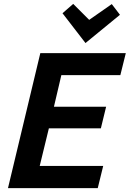

<svg xmlns="http://www.w3.org/2000/svg" viewBox="-20 -966 666 986"><path d="M21 0 187 -693H626L598 -580H295L257 -418H525L498 -307H231L184 -114H510L482 0ZM419 -745 301 -898 356 -946 438 -864 554 -945 596 -890Z"/></svg>

Font: Ubuntu Sans
Style: Bold Italic
Weight: 700
Italic angle: -13.5°
Designer: Dalton Maag Ltd
Foundry: Dalton Maag Ltd
Version: Version 1.006